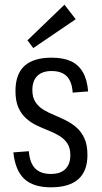

<svg xmlns="http://www.w3.org/2000/svg" viewBox="-20 -793 433 819"><path d="M197 6Q122 6 83.5 -30Q45 -66 37 -143L103 -148Q107 -98 130 -74.5Q153 -51 197 -51Q238 -51 259 -72Q280 -93 280 -131Q280 -162 267.5 -181Q255 -200 234 -213Q213 -226 187.5 -236Q162 -246 137.5 -257.5Q113 -269 92 -287.5Q71 -306 58.5 -334Q46 -362 46 -405Q46 -477 84.5 -512Q123 -547 200 -547Q250 -547 282.5 -532Q315 -517 333.5 -485Q352 -453 356 -403L290 -398Q287 -445 265 -467.5Q243 -490 200 -490Q160 -490 139 -469Q118 -448 118 -409Q118 -378 131 -358Q144 -338 164.5 -325.5Q185 -313 210.5 -302.5Q236 -292 261 -279.5Q286 -267 306.5 -249Q327 -231 340 -203Q353 -175 353 -132Q353 -63 314 -28.5Q275 6 197 6ZM303 -711 122 -588 97 -621 255 -773Z"/></svg>

Font: Pathway Extreme Condensed Light
Style: Regular
Weight: 300
Width: 3
Version: Version 1.001;gftools[0.9.26]